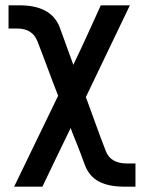

<svg xmlns="http://www.w3.org/2000/svg" viewBox="-20 -546 540 720"><path d="M198 -187Q178 -238 159 -289.5Q140 -341 120 -392Q101 -439 45 -439H12V-526H54Q111 -526 148.5 -506.5Q186 -487 203 -446L255 -303Q281 -357 307.5 -415Q334 -473 358 -526H467L302 -182Q321 -131 339 -80.5Q357 -30 377 21Q395 67 456 67H488V154H447Q387 154 350.5 134.5Q314 115 298 72Q291 52 284.5 35.5Q278 19 272 3Q266 -13 259 -29.5Q252 -46 245 -66Q219 -12 191.5 44.5Q164 101 139 154H33Z"/></svg>

Font: D2Coding ligature
Style: Bold
Weight: 700
Monospace: yes
Designer: Yong-Rak Park; Jeong-Hwan Yoon; Sang-Min Lee;
Foundry: NHN Corporation
Version: Version 1.3.2; Build 20180524